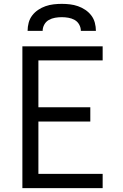

<svg xmlns="http://www.w3.org/2000/svg" viewBox="-20 -975 640 995"><path d="M96 0V-735H512V-662H179V-419H448V-345H179V-74H512V0ZM123 -815Q123 -836 128.5 -857Q134 -878 147 -895Q160 -912 178 -924Q196 -936 216 -943Q236 -950 257.5 -952.5Q279 -955 300 -955Q321 -955 342.5 -952.5Q364 -950 384 -943Q404 -936 422 -924Q440 -912 453 -895Q466 -878 471.5 -857Q477 -836 477 -815H399Q399 -832 390.5 -847.5Q382 -863 367 -871.5Q352 -880 334.5 -883Q317 -886 300 -886Q283 -886 265.5 -883Q248 -880 233 -871.5Q218 -863 209.5 -847.5Q201 -832 201 -815Z"/></svg>

Font: Iosevka SS04 Extended
Style: Regular
Weight: 400
Width: 7
Monospace: yes
Designer: Belleve Invis
Foundry: Belleve Invis
Version: Version 19.0.0; ttfautohint (v1.8.4)